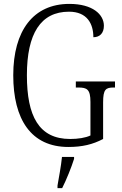

<svg xmlns="http://www.w3.org/2000/svg" viewBox="-20 -744 624 985"><path d="M331 10C402 10 456 -3 509 -31V-219C509 -286 523 -295 563 -295H570V-326H369V-295H382C426 -295 444 -286 444 -221V-49C419 -37 380 -31 340 -31C179 -31 118 -149 118 -358C118 -572 189 -684 334 -684C427 -684 459 -622 459 -553C492 -553 513 -574 513 -612C513 -670 455 -724 336 -724C151 -724 48 -587 48 -358C48 -132 139 10 331 10ZM275 208V221H299C320 180 347 113 360 71V61H298C293 110 283 161 275 208Z"/></svg>

Font: Noto Serif Georgian Condensed Light
Style: Regular
Weight: 300
Width: 3
Designer: Monotype Design Team, Akaki Razmadze
Foundry: Google LLC
Version: Version 2.003